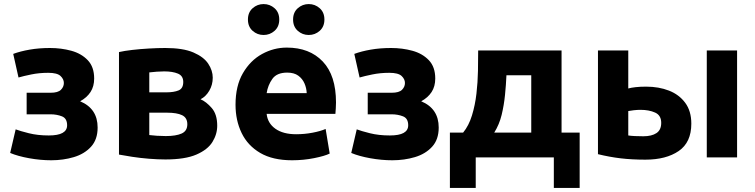

<svg xmlns="http://www.w3.org/2000/svg" viewBox="-20 -774 3714 944"><path d="M232 14Q179 14 123.5 4Q68 -6 30 -22L57 -138Q78 -130 121.5 -119Q165 -108 220 -108Q310 -108 310 -158Q310 -192 284.5 -202Q259 -212 228 -212H111V-318H229Q265 -318 279.5 -332.5Q294 -347 294 -366Q294 -385 277.5 -400.5Q261 -416 217 -416Q173 -416 134 -408Q95 -400 71 -393L45 -509Q80 -522 126 -530Q172 -538 226 -538Q281 -538 330.5 -524.5Q380 -511 411.5 -478Q443 -445 443 -388Q443 -349 425 -321.5Q407 -294 374 -276Q460 -240 460 -147Q460 -88 427.5 -52.5Q395 -17 343 -1.5Q291 14 232 14Z M793 10Q756 10 712.5 6.5Q669 3 630 -3Q591 -9 565 -14V-518Q591 -524 630 -528.5Q669 -533 712.5 -535.5Q756 -538 793 -538Q880 -538 931 -516Q982 -494 1004 -460.5Q1026 -427 1026 -392Q1026 -357 1009 -328Q992 -299 966 -286Q994 -274 1021 -243Q1048 -212 1048 -156Q1048 -114 1024.5 -76Q1001 -38 945.5 -14Q890 10 793 10ZM714 -320H798Q835 -320 858 -329.5Q881 -339 881 -371Q881 -401 855 -412Q829 -423 787 -423Q773 -423 750.5 -421.5Q728 -420 714 -418ZM795 -105Q845 -105 873 -117.5Q901 -130 901 -163Q901 -195 875.5 -207.5Q850 -220 801 -220H714V-110Q728 -108 751.5 -106.5Q775 -105 795 -105Z M1416 14Q1321 14 1259.5 -22Q1198 -58 1168 -120Q1138 -182 1138 -259Q1138 -352 1174.5 -414.5Q1211 -477 1268.5 -508.5Q1326 -540 1390 -540Q1502 -540 1567 -471.5Q1632 -403 1632 -270Q1632 -257 1631 -241.5Q1630 -226 1629 -214H1291Q1296 -168 1334 -141Q1372 -114 1436 -114Q1477 -114 1516.5 -121.5Q1556 -129 1581 -140L1601 -19Q1577 -7 1524.5 3.5Q1472 14 1416 14ZM1291 -316H1488Q1487 -341 1477 -364Q1467 -387 1446.5 -402Q1426 -417 1392 -417Q1341 -417 1319 -386Q1297 -355 1291 -316ZM1498 -602Q1467 -602 1444 -622.5Q1421 -643 1421 -678Q1421 -713 1444 -733.5Q1467 -754 1498 -754Q1529 -754 1552 -733.5Q1575 -713 1575 -678Q1575 -643 1552 -622.5Q1529 -602 1498 -602ZM1276 -602Q1245 -602 1222 -622.5Q1199 -643 1199 -678Q1199 -713 1222 -733.5Q1245 -754 1276 -754Q1307 -754 1330 -733.5Q1353 -713 1353 -678Q1353 -643 1330 -622.5Q1307 -602 1276 -602Z M1909 14Q1856 14 1800.5 4Q1745 -6 1707 -22L1734 -138Q1755 -130 1798.5 -119Q1842 -108 1897 -108Q1987 -108 1987 -158Q1987 -192 1961.5 -202Q1936 -212 1905 -212H1788V-318H1906Q1942 -318 1956.5 -332.5Q1971 -347 1971 -366Q1971 -385 1954.5 -400.5Q1938 -416 1894 -416Q1850 -416 1811 -408Q1772 -400 1748 -393L1722 -509Q1757 -522 1803 -530Q1849 -538 1903 -538Q1958 -538 2007.5 -524.5Q2057 -511 2088.5 -478Q2120 -445 2120 -388Q2120 -349 2102 -321.5Q2084 -294 2051 -276Q2137 -240 2137 -147Q2137 -88 2104.5 -52.5Q2072 -17 2020 -1.5Q1968 14 1909 14Z M2192 150V-122H2257Q2285 -156 2300.5 -206.5Q2316 -257 2322.5 -313.5Q2329 -370 2330 -425.5Q2331 -481 2331 -526H2741V-122H2830V150H2703V0H2319V150ZM2410 -122H2592V-404H2470Q2468 -358 2463 -307.5Q2458 -257 2446.5 -209.5Q2435 -162 2410 -122Z M3153 11Q3087 11 3032 4.5Q2977 -2 2920 -16V-526H3069V-339Q3083 -343 3105.5 -345.5Q3128 -348 3157 -348Q3219 -348 3269 -328.5Q3319 -309 3349 -268.5Q3379 -228 3379 -166Q3379 -74 3317 -31.5Q3255 11 3153 11ZM3455 0V-526H3604V0ZM3143 -104Q3184 -104 3207.5 -119.5Q3231 -135 3231 -170Q3231 -207 3201 -220.5Q3171 -234 3129 -234Q3114 -234 3096 -232Q3078 -230 3069 -228V-108Q3081 -106 3101 -105Q3121 -104 3143 -104Z"/></svg>

Font: Ubuntu Sans ExtraBold
Style: Regular
Weight: 800
Designer: Dalton Maag Ltd
Foundry: Dalton Maag Ltd
Version: Version 1.006; ttfautohint (v1.8.4.7-5d5b)